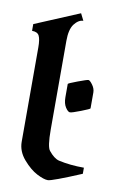

<svg xmlns="http://www.w3.org/2000/svg" viewBox="-87 -820 543 870"><g transform="rotate(10 184.0 -385.5)"><path d="M50 -151V-585Q50 -622 42 -638Q34 -654 9 -654V-685L214 -771L230 -739Q208 -739 188 -713Q170 -688 170 -637V-228Q170 -148 184 -132Q208 -102 231 -96Q284 -84 348 -84V-56Q215 0 196.5 0Q178 0 146 -16.5Q114 -33 82 -70Q50 -107 50 -151ZM210 -384V-445Q210 -448 251.5 -463.5Q293 -479 299.5 -479Q306 -479 318.5 -462Q331 -445 331 -427V-354Q331 -351 291 -335.5Q251 -320 242 -320Q233 -320 221.5 -337.5Q210 -355 210 -384Z"/></g></svg>

Font: Pirata One
Style: Regular
Weight: 400
Designer: Rodrigo Fuenzalida, Nicolas Massi
Foundry: Rodrigo Fuenzalida, Nicolas Massi
Version: Version 1.001